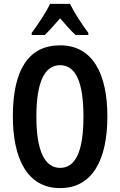

<svg xmlns="http://www.w3.org/2000/svg" viewBox="-20 -957 617 987"><path d="M340 -937H237C219 -897 176 -832 143 -788V-777H210C231 -797 259 -828 289 -863C318 -829 344 -799 369 -777H434V-788C398 -836 362 -892 340 -937ZM532 -358C532 -577 457 -724 289 -724C129 -724 46 -601 46 -359C46 -142 120 10 289 10C457 10 532 -139 532 -358ZM167 -358C167 -532 208 -622 289 -622C369 -622 409 -535 409 -358C409 -180 369 -94 289 -94C209 -94 167 -183 167 -358Z"/></svg>

Font: Noto Sans Georgian ExtraCondensed SemiBold
Style: Regular
Weight: 600
Width: 2
Designer: Monotype Design Team, Akaki Razmadze
Foundry: Google LLC
Version: Version 2.005